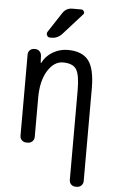

<svg xmlns="http://www.w3.org/2000/svg" viewBox="-63 -802 627 1062"><g transform="rotate(5 250.0 -270.5)"><path d="M105.5 0Q90.8 0 80.6 -9.8Q70.3 -19.5 70.3 -35.2V-485.4Q70.3 -500 80.1 -509.8Q89.8 -519.5 105.5 -519.5H109.4Q124 -519.5 133.8 -509.8Q143.6 -500 144.5 -485.4L146.5 -446.3Q146.5 -445.3 147.5 -445.3Q149.4 -445.3 149.4 -446.3Q168 -484.4 206.5 -507.3Q245.1 -530.3 290 -530.3Q369.1 -530.3 404.8 -484.9Q440.4 -439.5 440.4 -330.1V184.6Q440.4 199.2 430.2 209.5Q419.9 219.7 405.3 219.7H398.4Q383.8 219.7 373.5 210Q363.3 200.2 363.3 184.6V-311.5Q363.3 -399.4 343.3 -429.2Q323.2 -459 269.5 -459Q219.7 -459 184.6 -402.8Q149.4 -346.7 149.4 -252V-35.2Q149.4 -20.5 139.2 -10.3Q128.9 0 114.3 0ZM294.9 -759.8H344.7Q354.5 -759.8 359.4 -750Q364.3 -740.2 357.4 -733.4L252.9 -617.2Q228.5 -589.8 195.3 -589.8H184.6Q173.8 -589.8 168.5 -600.1Q163.1 -610.4 168.9 -620.1L241.2 -730.5Q260.7 -759.8 294.9 -759.8Z"/></g></svg>

Font: Rounded-L Mgen+ 2m regular
Style: Regular
Weight: 400
Designer: [Source Han Sans]
Ryoko NISHIZUKA  (kana & ideographs); Paul D. Hunt (Latin, Greek & Cyrillic); Wenlong ZHANG  (bopomofo
Version: Version 1.059.20150602